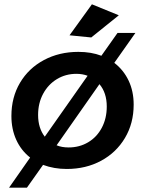

<svg xmlns="http://www.w3.org/2000/svg" viewBox="-20 -780 674 892"><path d="M601 -294Q601 -207 560.5 -139Q520 -71 449.5 -33Q379 5 290 5Q231 5 180 -14L105 92H22L120 -48Q78 -81 55.5 -130.5Q33 -180 33 -241Q33 -328 73 -395.5Q113 -463 184 -501Q255 -539 344 -539Q404 -539 451 -521L526 -627H609L511 -488Q554 -455 577.5 -405.5Q601 -356 601 -294ZM188 -145 387 -428Q363 -437 335 -437Q285 -437 244.5 -412.5Q204 -388 180.5 -344.5Q157 -301 157 -246Q157 -185 188 -145ZM476 -285Q476 -349 442 -389L243 -105Q267 -95 299 -95Q349 -95 389.5 -119Q430 -143 453 -186.5Q476 -230 476 -285ZM407 -760 532 -709 404 -606 303 -616Z"/></svg>

Font: Gontserrat Medium
Style: Italic
Weight: 500
Italic angle: -11.3°
Designer: Julieta Ulanovsky
Foundry: Julieta Ulanovsky
Version: Version 6.001